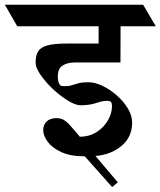

<svg xmlns="http://www.w3.org/2000/svg" viewBox="-74 -677 670 802"><path d="M409.7 -657.2 461.4 -567.4H-2L-53.7 -657.2ZM523.9 -657.2 576.7 -567.4H123L71.3 -657.2ZM429.7 -600.1 429.2 -416H238.8Q207.5 -416 187.5 -403.3Q167.5 -390.6 167.5 -357.4Q167.5 -331.1 177.7 -320.8Q181.6 -316.9 196.3 -316.9Q213.9 -316.9 226.1 -321Q238.3 -325.2 253.7 -329.3Q269 -333.5 294.9 -333.5Q322.8 -333.5 354.2 -318.4Q385.7 -303.2 414.1 -278.3Q442.4 -253.4 460.2 -223.6Q478 -193.8 478 -164.6Q478 -105.5 434.6 -68.4Q391.1 -31.2 324.7 -25.4L418 84.5L394.5 104.5L280.3 -23.9Q220.7 -23.9 182.1 -41.7Q143.6 -59.6 125 -85.2Q106.4 -110.8 106.4 -133.8Q106.4 -154.8 120.6 -169.2Q134.8 -183.6 161.6 -183.6Q180.7 -183.6 194.6 -174.8Q208.5 -166 226.6 -144.5L259.3 -106Q299.8 -106 330.1 -125.7Q360.4 -145.5 377 -174.6Q393.6 -203.6 393.6 -231.9Q393.6 -247.6 389.2 -251.7Q384.8 -255.9 371.6 -255.9Q354.5 -255.9 327.4 -246.6Q300.3 -237.3 262.7 -237.3Q239.3 -237.3 204.6 -259.8Q169.9 -282.2 138.2 -313.5Q111.3 -340.8 93 -367.9Q74.7 -395 74.7 -415.5Q74.7 -444.8 85.2 -462.2Q95.7 -479.5 124 -487.3Q152.3 -495.1 205.6 -495.1H337.9V-600.1Z"/></svg>

Font: Annapurna SIL
Style: Bold
Weight: 700
Designer: Peter Martin, Annie Olsen
Foundry: SIL International
Version: Version 2.000